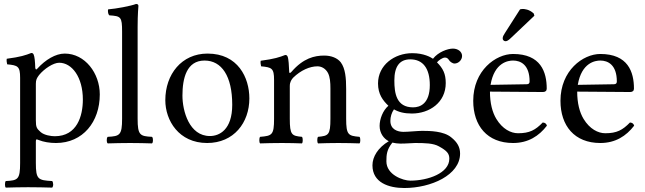

<svg xmlns="http://www.w3.org/2000/svg" viewBox="-20 -718 3237 964"><path d="M176 -341C202 -373 248 -403 277 -403C341 -403 396 -331 396 -218C396 -136 367 -34 255 -34C237 -34 202 -39 184 -55C164 -73 160 -79 160 -115V-297C160 -318 165 -326 176 -341ZM481 -244C481 -350 407 -449 305 -449C259 -449 208 -418 168 -374C163 -367 158 -368 157 -378C156 -408 154 -433 149 -444C147 -448 145 -452 137 -452C109 -441 83 -432 14 -423C12 -417 14 -401 16 -395C70 -390 81 -385 81 -327V100C81 183 70 188 9 191C6 194 5 201 5 208C5 215 6 221 9 224C44 223 81 222 121 222C161 222 209 223 242 224C245 221 247 215 247 208C247 201 245 194 242 191C171 187 160 183 160 100V-8C160 -21 164 -19 174 -15C199 -5 230 0 261 0C396 0 481 -106 481 -244Z M593 -122C593 -39 581 -34 521 -31C517 -28 516 -21 516 -14C516 -7 517 -1 521 2C555 1 593 0 633 0C673 0 711 1 743 2C747 -1 748 -7 748 -14C748 -21 747 -28 743 -31C683 -34 671 -39 671 -122V-583C671 -648 675 -688 675 -688C675 -695 671 -698 663 -698C637 -688 563 -674 523 -671C522 -669 522 -666 522 -663C522 -655 524 -645 529 -641C587 -637 593 -634 593 -559Z M1232 -224C1232 -328 1175 -449 1022 -449C892 -449 810 -345 810 -215C810 -113 878 0 1020 0C1154 0 1232 -102 1232 -224ZM1007 -414C1093 -414 1146 -336 1146 -192C1146 -66 1081 -35 1034 -35C930 -35 896 -161 896 -238C896 -325 917 -414 1007 -414Z M1444 -358C1438 -351 1432 -348 1432 -358C1431 -385 1429 -423 1424 -434C1422 -438 1420 -442 1412 -442C1384 -431 1358 -422 1289 -413C1287 -407 1289 -391 1291 -385C1345 -380 1356 -375 1356 -317V-122C1356 -40 1346 -36 1286 -31C1283 -28 1282 -21 1282 -14C1282 -7 1283 -1 1286 2C1316 1 1356 0 1396 0C1436 0 1466 1 1496 2C1499 -1 1500 -7 1500 -14C1500 -21 1499 -28 1496 -31C1445 -36 1435 -40 1435 -122V-286C1435 -307 1444 -319 1452 -328C1490 -365 1535 -385 1574 -385C1594 -385 1615 -374 1627 -351C1637 -331 1639 -304 1639 -274V-122C1639 -40 1629 -36 1577 -31C1574 -28 1573 -21 1573 -14C1573 -7 1574 -1 1577 2C1607 1 1639 0 1679 0C1719 0 1755 1 1785 2C1788 -1 1789 -7 1789 -14C1789 -21 1788 -28 1785 -31C1729 -36 1718 -40 1718 -122V-271C1718 -326 1714 -374 1691 -405C1674 -427 1643 -439 1608 -439C1559 -439 1503 -426 1444 -358Z M2138 -291C2138 -198 2090 -179 2054 -179C1970 -179 1960 -250 1960 -314C1960 -384 1986 -420 2040 -420C2104 -420 2138 -374 2138 -291ZM1950 -2C1962 1 1978 3 1990 3C2022 3 2050 0 2064 0C2114 0 2156 1 2184 17C2224 39 2236 53 2236 79C2236 151 2130 189 2040 189C2004 189 1920 160 1920 92C1920 58 1922 33 1950 -2ZM2006 -56C1976 -56 1940 -68 1940 -111C1940 -131 1946 -152 1958 -169C1982 -155 2010 -148 2048 -148C2136 -148 2218 -203 2218 -301C2218 -348 2204 -375 2174 -405C2182 -415 2202 -429 2214 -429C2222 -429 2228 -426 2234 -417C2238 -409 2252 -399 2262 -399C2282 -399 2300 -417 2300 -437C2300 -458 2280 -474 2254 -474C2228 -474 2180 -457 2154 -423C2142 -431 2108 -451 2050 -451C1960 -451 1878 -391 1878 -299C1878 -245 1902 -214 1930 -187C1902 -163 1886 -120 1886 -86C1886 -50 1906 -22 1932 -9C1878 23 1850 69 1850 112C1850 199 1932 226 2010 226C2144 226 2290 161 2290 53C2290 21 2276 -4 2246 -28C2208 -60 2138 -61 2100 -61C2078 -61 2030 -56 2006 -56Z M2443 -292C2462 -405 2532 -414 2556 -414C2594 -414 2639 -393 2639 -309C2639 -300 2635 -295 2624 -295ZM2556 0C2632 0 2686 -35 2726 -87C2723 -97 2717 -102 2705 -103C2668 -65 2639 -49 2581 -49C2545 -49 2503 -70 2472 -121C2452 -154 2440 -200 2440 -258L2706 -256C2718 -256 2725 -262 2725 -273C2725 -357 2695 -447 2556 -447C2469 -447 2356 -364 2356 -212C2356 -87 2426 0 2556 0ZM2591 -671 2515 -552C2507 -539 2504 -535 2504 -524C2504 -517 2511 -511 2518 -511C2525 -511 2533 -515 2548 -530L2663 -639L2660 -650C2637 -672 2611 -673 2605 -673C2600 -673 2594 -672 2591 -671Z M2881 -292C2900 -405 2970 -414 2994 -414C3032 -414 3077 -393 3077 -309C3077 -300 3073 -295 3062 -295ZM2994 0C3070 0 3124 -35 3164 -87C3161 -97 3155 -102 3143 -103C3106 -65 3077 -49 3019 -49C2983 -49 2941 -70 2910 -121C2890 -154 2878 -200 2878 -258L3144 -256C3156 -256 3163 -262 3163 -273C3163 -357 3133 -447 2994 -447C2907 -447 2794 -364 2794 -212C2794 -87 2864 0 2994 0Z"/></svg>

Font: Ponomar Unicode
Style: Regular
Weight: 400
Version: 1.3